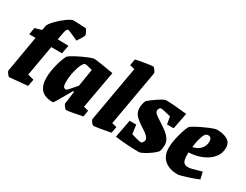

<svg xmlns="http://www.w3.org/2000/svg" viewBox="-68 -1117 2029 1581"><g transform="rotate(30 946.5 -326.0)"><path d="M257 -521 246 -461 349 -459 334 -379H232L181 -88L239 -73L227 -7Q65 9 56 9Q49 9 35.5 -9.5Q22 -28 23 -37L82 -380H22L33 -445L97 -464L104 -504Q107 -524 143 -562Q179 -600 221 -630.5Q263 -661 282 -661Q301 -661 344 -659Q387 -657 403 -655Q408 -648 417.5 -629Q427 -610 427 -605Q427 -592 385 -529Q383 -530 356 -542Q292 -572 282 -572Q266 -572 257 -521Z M711 -88 757 -77 747 -17Q715 -10 663.5 -0.5Q612 9 596 9Q590 9 576 -9Q562 -27 563 -36L579 -155H569L559 -138Q477 8 471 8Q392 8 357.5 -30.5Q323 -69 323 -141Q323 -198 341 -268Q359 -338 381 -375Q412 -400 490 -436.5Q568 -473 590 -473Q602 -473 676 -461.5Q750 -450 775 -445ZM588 -217 615 -383Q590 -390 568.5 -394.5Q547 -399 542 -397Q530 -394 515.5 -364Q501 -334 490.5 -286.5Q480 -239 480 -187Q480 -159 487.5 -147.5Q495 -136 512 -136Q519 -136 588 -217Z M822 -36 915 -564 869 -575 879 -635Q906 -642 964.5 -651.5Q1023 -661 1040 -661Q1046 -661 1060 -641.5Q1074 -622 1073 -615L980 -88L1026 -77L1015 -17Q982 -10 926.5 -0.5Q871 9 855 9Q848 9 834.5 -9Q821 -27 822 -36Z M1445 -145Q1445 -132 1442 -113.5Q1439 -95 1433 -82Q1409 -54 1358 -22.5Q1307 9 1288 9Q1188 9 1062 -6L1094 -176H1157L1168 -92Q1196 -83 1223 -76Q1250 -69 1262 -69Q1270 -69 1278.5 -80.5Q1287 -92 1287 -105Q1287 -135 1218 -177Q1165 -210 1138 -238.5Q1111 -267 1111 -311Q1111 -327 1115.5 -348.5Q1120 -370 1127 -382Q1157 -409 1206 -441Q1255 -473 1270 -473Q1338 -473 1469 -458L1439 -304H1376L1363 -374Q1287 -394 1268 -394Q1262 -394 1254.5 -385Q1247 -376 1247 -364Q1247 -347 1263 -333Q1279 -319 1313 -298L1331 -286Q1369 -261 1390.5 -244Q1412 -227 1428.5 -202Q1445 -177 1445 -145Z M1644 -193V-169Q1644 -123 1656.5 -104Q1669 -85 1700 -85Q1717 -85 1740 -91Q1763 -97 1789 -104.5Q1815 -112 1825 -115L1840 -49Q1796 -30 1734 -10.5Q1672 9 1656 9Q1576 9 1530 -31Q1484 -71 1484 -145Q1484 -198 1502.5 -269Q1521 -340 1541 -375Q1573 -400 1653 -436.5Q1733 -473 1755 -473Q1815 -473 1854 -451Q1893 -429 1893 -378Q1893 -323 1857.5 -282Q1822 -241 1764.5 -218Q1707 -195 1644 -193ZM1649 -247Q1691 -254 1720 -283Q1749 -312 1749 -356Q1749 -375 1741 -386Q1733 -397 1717 -397Q1710 -397 1702 -395Q1685 -390 1670.5 -347.5Q1656 -305 1649 -247Z"/></g></svg>

Font: Grenze ExtraBold
Style: Italic
Weight: 800
Italic angle: -10°
Designer: Renata Polastri
Foundry: Omnibus-Type
Version: Version 1.002; ttfautohint (v1.8)